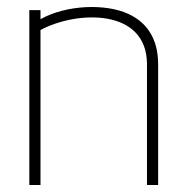

<svg xmlns="http://www.w3.org/2000/svg" viewBox="-20 -530 540 550"><path d="M433 0V-346C433 -422 398 -467 348 -490C284 -520 171 -517 96 -475V-501H64V0H96V-444C200 -500 401 -507 401 -346V0Z"/></svg>

Font: Advent Pro
Style: ExtraLight
Weight: 250
Designer: Andreas Kalpakidis
Foundry: Andreas Kalpakidis
Version: Version 2.002 2007